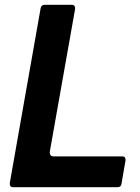

<svg xmlns="http://www.w3.org/2000/svg" viewBox="-20 -783 586 803"><path d="M36 0Q19 0 21 -18L150 -749Q153 -763 167 -763H280Q288 -763 291.5 -758Q295 -753 294 -745L188 -147V-145Q188 -138 192 -133.5Q196 -129 203 -129H491Q499 -129 502.5 -124Q506 -119 505 -112L488 -14Q486 0 471 0Z"/></svg>

Font: Open Sauce Two
Style: Bold Italic
Weight: 700
Italic angle: -10°
Designer: Alfredo Marco Pradil
Foundry: Creative Sauce Fz LLC
Version: Version 1.477